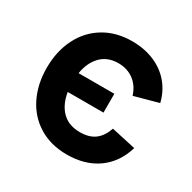

<svg xmlns="http://www.w3.org/2000/svg" viewBox="-131 -688 838 836"><g transform="rotate(30 288.0 -270.0)"><path d="M304.3 15Q395 15 457.5 -29.3Q520 -73.6 544.8 -156.2L422.2 -183.3Q407.7 -140.4 379.4 -119.1Q351.2 -97.8 304.5 -97.8Q248.6 -97.8 214.9 -131Q181.2 -164.2 171.8 -223.2H351.5V-317.7H171.8Q180.7 -374 213.7 -408.1Q246.8 -442.2 301.2 -442.2Q345.5 -442.2 378.1 -418.2Q410.7 -394.2 424.8 -349.8L544.8 -382.7Q532.1 -435.4 499 -474.4Q466 -513.3 416.3 -534.2Q366.7 -555 305.5 -555Q225.2 -555 165.1 -518.5Q104.9 -482.1 72.5 -417.2Q40 -352.3 40 -269.2Q40 -187.2 71.8 -122.7Q103.5 -58.2 163.4 -21.6Q223.2 15 304.3 15Z"/></g></svg>

Font: Hauora
Style: Regular
Weight: 400
Designer: Wayne Shih
Foundry: WCYS
Version: Version 1.001